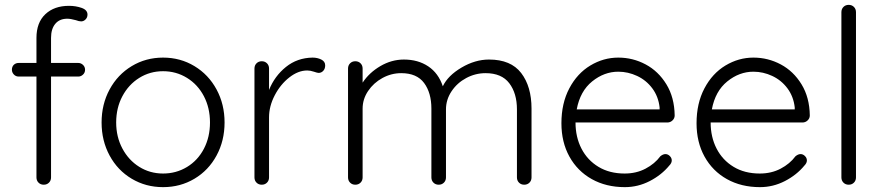

<svg xmlns="http://www.w3.org/2000/svg" viewBox="-20 -760 3627 790"><path d="M190 -604V-501H302Q313 -501 321.5 -493Q330 -485 330 -473Q330 -461 321.5 -453Q313 -445 302 -445H190V-30Q190 -17 181.5 -8.5Q173 0 160 0Q147 0 138.5 -8.5Q130 -17 130 -30V-445H57Q45 -445 37 -453.5Q29 -462 29 -473Q29 -486 37 -493.5Q45 -501 57 -501H130V-604Q130 -667 166.5 -701.5Q203 -736 264 -736Q292 -736 316 -727.5Q340 -719 340 -700Q340 -688 332 -680Q324 -672 314 -672Q305 -672 292 -677Q270 -683 257 -683Q225 -683 207.5 -662Q190 -641 190 -604Z M651 10Q580 10 522 -24.5Q464 -59 431 -120Q398 -181 398 -256Q398 -331 431 -392Q464 -453 522 -488Q580 -523 651 -523Q722 -523 780 -488Q838 -453 871 -392Q904 -331 904 -256Q904 -181 871 -120Q838 -59 780 -24.5Q722 10 651 10ZM651 -467Q597 -467 553 -439.5Q509 -412 483.5 -364Q458 -316 458 -256Q458 -197 483.5 -149Q509 -101 553 -73.5Q597 -46 651 -46Q705 -46 749.5 -73Q794 -100 819 -148Q844 -196 844 -256Q844 -316 819 -364Q794 -412 749.5 -439.5Q705 -467 651 -467Z M1318 -491Q1318 -477 1310 -468.5Q1302 -460 1291 -460Q1286 -460 1271.5 -465Q1257 -470 1244 -470Q1207 -470 1170.5 -441.5Q1134 -413 1110.5 -368Q1087 -323 1087 -277V-30Q1087 -17 1078.5 -8.5Q1070 0 1057 0Q1044 0 1035.5 -8.5Q1027 -17 1027 -30V-478Q1027 -491 1035.5 -499.5Q1044 -508 1057 -508Q1070 -508 1078.5 -499.5Q1087 -491 1087 -478V-390Q1110 -447 1156.5 -484.5Q1203 -522 1266 -523Q1286 -523 1302 -515Q1318 -507 1318 -491Z M2167 -313V-30Q2167 -17 2158.5 -8.5Q2150 0 2137 0Q2124 0 2115.5 -8.5Q2107 -17 2107 -30V-310Q2107 -376 2075.5 -417.5Q2044 -459 1978 -459Q1936 -459 1898.5 -439Q1861 -419 1838 -384.5Q1815 -350 1815 -310V-30Q1815 -17 1806.5 -8.5Q1798 0 1785 0Q1772 0 1763.5 -8.5Q1755 -17 1755 -30V-313Q1755 -378 1725 -418.5Q1695 -459 1631 -459Q1590 -459 1553.5 -439Q1517 -419 1494.5 -385.5Q1472 -352 1472 -313V-30Q1472 -17 1463.5 -8.5Q1455 0 1442 0Q1429 0 1420.5 -8.5Q1412 -17 1412 -30V-478Q1412 -491 1420.5 -499.5Q1429 -508 1442 -508Q1455 -508 1463.5 -499.5Q1472 -491 1472 -478V-420Q1499 -461 1545 -488Q1591 -515 1642 -515Q1700 -515 1742 -487Q1784 -459 1802 -405Q1823 -449 1879 -482Q1935 -515 1992 -515Q2082 -515 2124.5 -459.5Q2167 -404 2167 -313Z M2726 -256H2348Q2348 -196 2372.5 -148.5Q2397 -101 2442.5 -73.5Q2488 -46 2550 -46Q2598 -46 2636 -66Q2674 -86 2697 -117Q2708 -126 2718 -126Q2728 -126 2736 -118Q2744 -110 2744 -100Q2744 -89 2734 -79Q2702 -40 2653.5 -15Q2605 10 2551 10Q2474 10 2415 -23Q2356 -56 2323 -115.5Q2290 -175 2290 -253Q2290 -335 2322.5 -396.5Q2355 -458 2409 -490.5Q2463 -523 2524 -523Q2584 -523 2636.5 -495Q2689 -467 2722 -413Q2755 -359 2756 -285Q2756 -273 2747 -264.5Q2738 -256 2726 -256ZM2353 -310H2694V-318Q2689 -363 2664 -396.5Q2639 -430 2601.5 -447.5Q2564 -465 2524 -465Q2466 -465 2416.5 -425Q2367 -385 2353 -310Z M3282 -256H2904Q2904 -196 2928.5 -148.5Q2953 -101 2998.5 -73.5Q3044 -46 3106 -46Q3154 -46 3192 -66Q3230 -86 3253 -117Q3264 -126 3274 -126Q3284 -126 3292 -118Q3300 -110 3300 -100Q3300 -89 3290 -79Q3258 -40 3209.5 -15Q3161 10 3107 10Q3030 10 2971 -23Q2912 -56 2879 -115.5Q2846 -175 2846 -253Q2846 -335 2878.5 -396.5Q2911 -458 2965 -490.5Q3019 -523 3080 -523Q3140 -523 3192.5 -495Q3245 -467 3278 -413Q3311 -359 3312 -285Q3312 -273 3303 -264.5Q3294 -256 3282 -256ZM2909 -310H3250V-318Q3245 -363 3220 -396.5Q3195 -430 3157.5 -447.5Q3120 -465 3080 -465Q3022 -465 2972.5 -425Q2923 -385 2909 -310Z M3472 0Q3459 0 3450.5 -8.5Q3442 -17 3442 -30V-710Q3442 -723 3450.5 -731.5Q3459 -740 3472 -740Q3485 -740 3493.5 -731.5Q3502 -723 3502 -710V-30Q3502 -17 3493.5 -8.5Q3485 0 3472 0Z"/></svg>

Font: Quicksand
Style: Regular
Weight: 400
Designer: Andrew Paglinawan
Foundry: Andrew Paglinawan
Version: Version 3.000